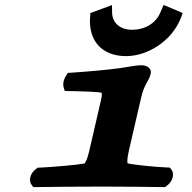

<svg xmlns="http://www.w3.org/2000/svg" viewBox="-20 -758 780 780"><path d="M435 -737.4 347.1 -705 345.9 -685.9C339.7 -592.8 393.4 -530 492.5 -530C578 -530 677.9 -589.6 715.4 -686.5L722.3 -705.2L644.7 -737.9L631 -706.2C611.4 -660.9 565.9 -637 517.2 -637C468.2 -637 435.9 -664.8 435.4 -707.1ZM553.2 -360.6C566.8 -419.5 584.8 -426.6 592.2 -458.5C597.1 -479.6 577.7 -493 554.4 -493C533.6 -493 501.7 -486.3 469.4 -481.5C416.5 -473.7 315.9 -465.7 272.5 -462.9L255.7 -461.9L247 -447.9C237.4 -432.5 234.6 -415.1 239.3 -400.5L243.2 -388.4L258.2 -388.1C336 -386.7 380.5 -384.4 392.3 -381.3C394.1 -378 395 -372 390.2 -351.1L342.4 -143.8C334.1 -108.2 326.1 -96.3 322.9 -93.7C295.3 -88.3 184.8 -78.6 143 -77.1L133.1 -76.8L124.8 -70.5C102.2 -53.7 94.9 -22.1 109.7 -5.3L115.5 2.2L126.3 2C167.9 1 338.9 0 391.3 0C440.2 0 597.9 1 640.1 2L650.8 2.2L660.1 -5.3C682.6 -22.2 690 -54 675.2 -70.9L669.7 -77.2L660 -77.6C614.1 -79.1 518.8 -89 498.8 -94.3C498.1 -94.9 493.9 -103.7 503.3 -144.7Z"/></svg>

Font: Linux Libertine Mono O 
Style: Mono Bold Oblique
Weight: 400
Italic angle: -13°
Designer: Philipp H. Poll
Foundry: Philipp H. Poll
Version: Version 5.1.7